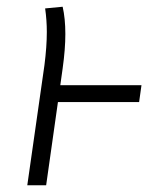

<svg xmlns="http://www.w3.org/2000/svg" viewBox="-20 -550 465 570"><path d="M393 -247H152L117 0H61L112 -357Q119 -412 119 -455Q119 -490 114 -525L166 -530Q174 -495 174 -449Q174 -404 166 -347L159 -297H400Z"/></svg>

Font: Fira Sans Condensed Light
Style: Italic
Weight: 300
Width: 3
Italic angle: -8°
Designer: Carrois Corporate & Edenspiekermann AG
Foundry: Carrois Corporate GbR & Edenspiekermann AG
Version: Version 4.203